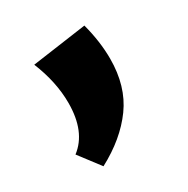

<svg xmlns="http://www.w3.org/2000/svg" viewBox="-100 -287 552 564"><g transform="rotate(-30 175.5 -5.0)"><path d="M43 117Q101 73 101 -25Q101 -96 70 -172L255 -198Q272 -134 272 -76Q272 17 226 80.5Q180 144 97 188Z"/></g></svg>

Font: Martel Sans Black
Style: Regular
Weight: 900
Designer: Dan Reynolds and Mathieu Réguer
Foundry: Dan Reynolds and Mathieu Réguer
Version: Version 1.002; ttfautohint (v1.1) -l 5 -r 5 -G 72 -x 0 -D la